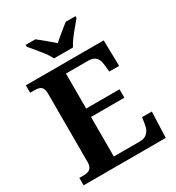

<svg xmlns="http://www.w3.org/2000/svg" viewBox="-216 -1059 1086 1187"><g transform="rotate(-30 326.5 -465.5)"><path d="M28.1 0V-53H63.2Q80.5 -53 93.5 -58.7Q106.5 -64.3 114 -76.8Q121.4 -89.3 121.4 -109.6V-599.4Q121.4 -626.8 113.3 -639.7Q105.2 -652.7 91.6 -656.8Q78.1 -661 62 -661H28.1V-714H583.8L587.6 -529.7H517.6L512.6 -576.8Q510.6 -601.7 502.6 -618.4Q494.5 -635.2 478.9 -644.1Q463.3 -653 436.8 -653H279.2V-403.2H517.3V-343.2H279.2V-61H464.1Q490.3 -61 506.6 -71.1Q522.9 -81.1 532.3 -98.2Q541.6 -115.2 544.6 -137.2L552.2 -184.3H621.6L614.6 0ZM262 -771Q252 -794 231.7 -820.5Q211.4 -847 189.7 -873Q168.1 -899 152.1 -918V-931H221.3Q235.7 -920.6 255 -904.2Q274.2 -887.8 294.3 -871.3Q314.3 -854.8 329.3 -841.2Q344.3 -854.8 364.3 -871.3Q384.4 -887.8 404.4 -904.2Q424.5 -920.6 438.3 -931H507.5V-918Q492.5 -899 470.4 -873Q448.2 -847 428.4 -820.5Q408.6 -794 397.6 -771Z"/></g></svg>

Font: Noto Serif Lao
Style: Regular
Weight: 400
Designer: Monotype Design Team
Foundry: Monotype Imaging Inc.
Version: Version 2.003